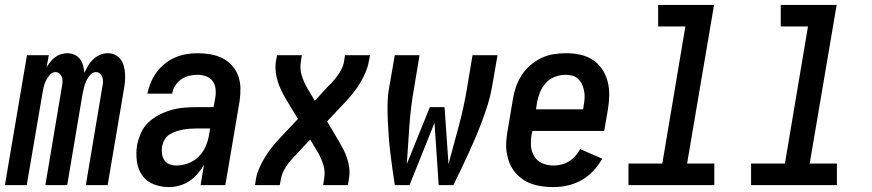

<svg xmlns="http://www.w3.org/2000/svg" viewBox="-37 -755 3557 783"><path d="M-17 0 73 -530H162L153 -481Q160 -492 168.5 -503Q177 -514 188 -522Q199 -530 212 -534Q225 -538 238 -538Q253 -538 267 -531.5Q281 -525 289.5 -513.5Q298 -502 302 -487.5Q306 -473 307 -458Q314 -473 322.5 -487.5Q331 -502 343.5 -513.5Q356 -525 371.5 -531.5Q387 -538 403 -538Q419 -538 433 -531Q447 -524 455.5 -512Q464 -500 468 -485Q472 -470 473 -454Q474 -438 472.5 -422Q471 -406 468 -389L402 0H313L381 -405Q383 -414 383 -423.5Q383 -433 380 -441.5Q377 -450 370 -455.5Q363 -461 354 -461Q341 -461 331 -449.5Q321 -438 315 -425.5Q309 -413 306 -400Q303 -387 300 -374L237 0H148L216 -405Q218 -414 218 -423.5Q218 -433 215 -441.5Q212 -450 205 -455.5Q198 -461 189 -461Q176 -461 166 -449.5Q156 -438 150 -425.5Q144 -413 141 -400Q138 -387 136 -374L72 0Z M652 8Q652 8 652 8Q652 8 652 8Q652 8 652 8Q652 8 652 8Q620 8 590 -3.5Q560 -15 542.5 -40.5Q525 -66 521 -98.5Q517 -131 522 -163Q527 -188 538 -213Q549 -238 569 -256.5Q589 -275 613.5 -287.5Q638 -300 663.5 -307Q689 -314 714.5 -316Q740 -318 765 -318H834L841 -357Q844 -375 842 -393Q840 -411 830 -424.5Q820 -438 803 -444Q786 -450 768 -450Q751 -450 734 -446Q717 -442 702 -431.5Q687 -421 677.5 -406Q668 -391 665 -373H564Q569 -397 578 -418.5Q587 -440 601.5 -460Q616 -480 635.5 -495.5Q655 -511 677 -520.5Q699 -530 722 -534Q745 -538 768 -538Q795 -538 821 -533.5Q847 -529 869.5 -518Q892 -507 909 -488Q926 -469 934.5 -445.5Q943 -422 943.5 -395.5Q944 -369 940 -342L882 0H781L795 -83Q784 -64 769 -46.5Q754 -29 735 -16.5Q716 -4 694.5 2Q673 8 652 8ZM682 -80Q705 -80 729 -88.5Q753 -97 771.5 -114.5Q790 -132 800.5 -155.5Q811 -179 815 -202L820 -231H765Q751 -231 737 -230Q723 -229 709.5 -226.5Q696 -224 682 -219.5Q668 -215 655 -207Q642 -199 634.5 -186Q627 -173 624 -159Q622 -144 623.5 -129.5Q625 -115 632.5 -103Q640 -91 653.5 -85.5Q667 -80 682 -80Z M1003 0 1007 -27Q1011 -48 1020.5 -69.5Q1030 -91 1042 -111Q1054 -131 1068.5 -150Q1083 -169 1099 -186L1178 -270L1129 -351Q1119 -368 1110.5 -385.5Q1102 -403 1096 -422Q1090 -441 1087.5 -461.5Q1085 -482 1088 -504L1093 -530H1194L1190 -504Q1185 -474 1193.5 -447Q1202 -420 1216 -396L1247 -344L1302 -404Q1304 -406 1306.5 -408.5Q1309 -411 1311 -413Q1311 -413 1311 -413Q1311 -413 1311 -413Q1311 -413 1311 -413Q1311 -413 1312 -413Q1321 -423 1329.5 -433.5Q1338 -444 1345.5 -455.5Q1353 -467 1358.5 -479Q1364 -491 1366 -504L1370 -530H1472L1467 -504Q1463 -482 1454 -460.5Q1445 -439 1433 -419Q1421 -399 1406.5 -380Q1392 -361 1376 -344L1297 -260L1345 -179Q1355 -162 1364 -144.5Q1373 -127 1379 -108Q1385 -89 1387.5 -68.5Q1390 -48 1386 -27L1382 0H1281L1285 -27Q1290 -56 1281.5 -83Q1273 -110 1259 -134L1228 -186L1172 -126Q1170 -124 1168 -121.5Q1166 -119 1163 -117Q1163 -117 1163 -117Q1163 -117 1163 -117Q1163 -117 1163 -117Q1163 -117 1163 -117Q1154 -107 1145 -96.5Q1136 -86 1129 -74.5Q1122 -63 1116.5 -51Q1111 -39 1109 -27L1104 0Z M1573 0Q1568 -32 1563.5 -65Q1559 -98 1555 -130.5Q1551 -163 1548.5 -196Q1546 -229 1544.5 -262.5Q1543 -296 1543.5 -330Q1544 -364 1550 -398L1573 -530H1674L1652 -398Q1638 -320 1632.5 -241.5Q1627 -163 1622 -86L1716 -318H1776L1792 -86Q1813 -163 1834 -241Q1855 -319 1868 -398L1890 -530H1992L1969 -398Q1963 -363 1952.5 -329.5Q1942 -296 1929.5 -262.5Q1917 -229 1903 -196Q1889 -163 1874 -130.5Q1859 -98 1843.5 -65Q1828 -32 1812 0H1752L1735 -254L1633 0Z M2220 8Q2197 8 2174.5 5Q2152 2 2131.5 -5Q2111 -12 2093.5 -24.5Q2076 -37 2062.5 -53.5Q2049 -70 2041 -90Q2033 -110 2029.5 -132Q2026 -154 2027.5 -176.5Q2029 -199 2033 -222L2055 -352Q2059 -377 2067.5 -401.5Q2076 -426 2090.5 -448.5Q2105 -471 2126 -489Q2147 -507 2171 -518.5Q2195 -530 2221 -534Q2247 -538 2272 -538Q2301 -538 2329 -532Q2357 -526 2380 -511Q2403 -496 2418.5 -473Q2434 -450 2441 -423Q2448 -396 2447.5 -366.5Q2447 -337 2442 -308L2427 -221H2134L2131 -207Q2127 -184 2128.5 -160Q2130 -136 2142 -117Q2154 -98 2175 -89Q2196 -80 2220 -80Q2236 -80 2252.5 -84Q2269 -88 2283.5 -97Q2298 -106 2309.5 -119Q2321 -132 2329 -147L2419 -108Q2404 -81 2382.5 -58Q2361 -35 2334 -20Q2307 -5 2278 1.5Q2249 8 2220 8ZM2149 -309H2341L2343 -323Q2346 -338 2347 -353Q2348 -368 2345.5 -382Q2343 -396 2337.5 -409Q2332 -422 2322 -432Q2312 -442 2298.5 -446Q2285 -450 2270 -450Q2248 -450 2226.5 -442Q2205 -434 2189.5 -417Q2174 -400 2165.5 -379.5Q2157 -359 2153 -337Z M2526 0V-88H2664L2758 -647H2647V-735H2875L2765 -88H2876V0Z M3026 0V-88H3164L3258 -647H3147V-735H3375L3265 -88H3376V0Z"/></svg>

Font: iosevka_custom_sans_ss08 SmBd
Style: Italic
Weight: 600
Italic angle: -10°
Designer: Belleve Invis
Foundry: Belleve Invis
Version: Version 10.3.0; ttfautohint (v1.8.3)